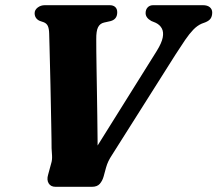

<svg xmlns="http://www.w3.org/2000/svg" viewBox="-20 -720 838 740"><path d="M541.2 -669.5Q541.2 -683.1 549.2 -691.6Q557.2 -700 570.4 -700H761.6Q779.6 -700 788.7 -692.1Q797.9 -684.2 797.9 -672Q797.9 -657.7 791.9 -648.8Q785.9 -639.9 771.4 -634L757.3 -628.8Q740.2 -621.3 725 -605.6Q709.9 -589.9 693.6 -566.1Q677.4 -542.2 656.5 -509.8L411.9 -123Q403.5 -110.3 398 -99Q392.6 -87.8 388.7 -74.1L379.2 -39.3Q374.6 -23.1 364.6 -11.5Q354.6 0 334 0H194.3Q175.6 0 167.6 -13.3Q159.5 -26.6 165.4 -46.6L177.2 -89.9Q181.5 -103.1 180.6 -120Q179.6 -136.9 178.8 -148.7Q178.9 -159 178.5 -183.2Q178.1 -207.4 177.5 -240.8Q176.8 -274.2 176.1 -313.2Q175.4 -352.3 174.5 -392.6Q173.5 -432.9 172.6 -470.7Q171.6 -508.5 170.9 -539.7Q170.1 -570.8 169.5 -591.4Q169 -609.7 164.3 -619.9Q159.6 -630.1 147.9 -634.5L133.5 -639.4Q124.2 -643.2 118.9 -650.8Q113.5 -658.4 113.5 -669.1Q113.5 -681.9 125.3 -691Q137.1 -700 153 -700H402.4Q416.3 -700 424 -693Q431.8 -685.9 431.8 -672.8Q431.8 -658.9 425.3 -650.5Q418.8 -642.1 406.2 -638.7L380.8 -633Q365.3 -629.4 357.9 -615Q350.6 -600.6 351 -568.8Q351 -551.7 351.2 -521.4Q351.5 -491 352.2 -451.5Q352.9 -412 353.6 -366.5Q354.3 -321.1 355 -273Q355.8 -225 356.1 -177.8Q356.5 -130.6 356.6 -88L298.4 -66.7L584.3 -523.9Q603 -554.1 607.1 -575.1Q611.2 -596 603.9 -610Q596.7 -624 580.5 -632L563.1 -639.2Q541.2 -651.5 541.2 -669.5Z"/></svg>

Font: Fraunces
Style: Italic
Weight: 900
Italic angle: -16°
Version: Version 1.000;[0bf87f6ff]